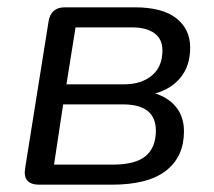

<svg xmlns="http://www.w3.org/2000/svg" viewBox="-20 -506 587 526"><path d="M88 0Q41 0 49 -46L113 -447Q119 -486 158 -486H348Q425 -486 463 -456Q501 -426 501 -376Q501 -326 475 -294Q449 -262 405 -250Q441 -239 462.5 -212.5Q484 -186 484 -146Q484 -77 435 -38.5Q386 0 285 0ZM162 -275H320Q367 -275 396 -299Q425 -323 425 -368Q425 -399 403 -415Q381 -431 341 -431H187ZM128 -55H289Q351 -55 379 -78.5Q407 -102 407 -148Q407 -220 317 -220H153Z"/></svg>

Font: Nunito
Style: Italic
Weight: 400
Italic angle: -9°
Designer: Vernon Adams
Foundry: Vernon Adams
Version: Version 3.601; ttfautohint (v1.8.2.53-6de2)